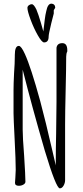

<svg xmlns="http://www.w3.org/2000/svg" viewBox="-20 -1015 452 1050"><path d="M225 -191Q155 -432 104 -634V-306Q104 -264 112 -163Q119 -53 119 -21Q119 -12 108 -5.5Q97 1 83 1Q62 1 62 -15L64 -44Q66 -76 66 -86Q66 -139 60 -254Q54 -371 54 -396V-524Q54 -555 57 -616Q61 -669 61 -708V-714Q61 -764 83 -764Q96 -764 116 -720Q149 -648 200 -462Q229 -354 268 -184Q267 -188 284 -115L285 -110Q285 -207 287 -284L289 -458V-754Q293 -779 321 -779Q348 -779 348 -740V-734Q342 -722 342 -705Q342 -644 339 -521Q336 -397 336 -335V-30Q336 -14 327.5 0.5Q319 15 307 15Q287 15 225 -191ZM130 -972Q130 -980 137.5 -986Q145 -992 154 -992Q165 -992 179 -963Q189 -940 204 -889L217 -843Q220 -867 221 -876Q222 -885 225 -909.5Q228 -934 233 -954Q241 -995 261 -995Q270 -995 276 -989Q282 -983 282 -974Q282 -971 278 -966L274 -959V-941L260 -886Q246 -828 246 -815Q246 -783 221 -783Q209 -783 187 -821.5Q165 -860 147.5 -907Q130 -954 130 -972Z"/></svg>

Font: Amatic SC
Style: Bold
Weight: 700
Designer: Multiple Designers
Foundry: Vernon Adams
Version: Version 2.505